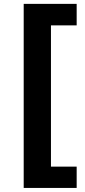

<svg xmlns="http://www.w3.org/2000/svg" viewBox="-20 -842 430 977"><path d="M100.6 -822.3H370.1V-712.9H239.3V5.9H370.1V114.3H100.6Z"/></svg>

Font: WEMIX Pretendard
Style: Bold
Weight: 700
Designer: Base glyphs from Inter by Rasmus Andersson; Hangeul glyphs from Noto Sans CJK(Source Han Sans) by Jang Soo-young and Kan
Foundry: Kil Hyung-jin
Version: Version 1.000